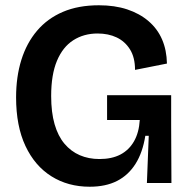

<svg xmlns="http://www.w3.org/2000/svg" viewBox="-20 -694 716 728"><path d="M320 14Q238 14 175 -25.5Q112 -65 76.5 -140.5Q41 -216 41 -325Q41 -403 61 -467Q81 -531 120.5 -577.5Q160 -624 218.5 -649Q277 -674 355 -674Q415 -674 462 -658.5Q509 -643 543 -614Q577 -585 594.5 -544.5Q612 -504 613 -453L492 -429Q492 -476 473 -506.5Q454 -537 422.5 -552Q391 -567 350 -567Q298 -567 258 -541.5Q218 -516 196 -463.5Q174 -411 174 -330Q174 -268 187 -223Q200 -178 224.5 -149Q249 -120 282.5 -105.5Q316 -91 357 -91Q404 -91 436.5 -108Q469 -125 488 -158Q507 -191 510 -239H386V-333H629V-219L630 0H537L544 -179H531Q521 -116 494 -73Q467 -30 424 -8Q381 14 320 14Z"/></svg>

Font: Bricolage Grotesque 60pt SemiBold
Style: Regular
Weight: 600
Version: Version 1.001;gftools[0.9.33.dev8+g029e19f]